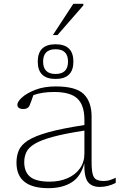

<svg xmlns="http://www.w3.org/2000/svg" viewBox="-20 -972 626 1002"><path d="M500 3.5Q460 3.5 439.5 -21.5Q419 -46.5 420 -120Q402 -50.5 353.8 -20.2Q305.5 10 233 10Q66 10 66 -123Q66 -158.5 78 -187Q90 -215.5 125.8 -238.8Q161.5 -262 232.2 -281.8Q303 -301.5 420.5 -319.5V-347Q420.5 -422.5 384.2 -457.2Q348 -492 262 -492Q199.5 -492 154 -475.5Q149 -460 143.8 -445.8Q138.5 -431.5 134.5 -422Q129.5 -411 120.8 -407Q112 -403 103.5 -403Q86 -403 78.2 -409.2Q70.5 -415.5 70.5 -425Q70.5 -441.5 95.5 -464Q120.5 -486.5 165.8 -503.8Q211 -521 270.5 -521Q377 -521 417.5 -480.5Q458 -440 458 -364V-127Q458 -85.5 463.5 -64Q469 -42.5 483 -35Q497 -27.5 521.5 -27.5Q537 -27.5 550.5 -31.2Q564 -35 584 -44.5V-17.5Q543.5 3.5 500 3.5ZM106.5 -126Q106.5 -74.5 137.5 -49.2Q168.5 -24 239 -24Q291.5 -24 332.5 -42Q373.5 -60 397 -93Q420.5 -126 420.5 -170.5V-290.5Q319.5 -275 257.2 -258.2Q195 -241.5 162.2 -222Q129.5 -202.5 118 -178.8Q106.5 -155 106.5 -126ZM270 -741Q363 -741 363 -650.5Q363 -560 270 -560Q177 -560 177 -650.5Q177 -741 270 -741ZM270 -586Q335 -586 335 -650.5Q335 -715 270 -715Q205 -715 205 -650.5Q205 -586 270 -586ZM256 -789 362.5 -952H415V-944L280 -789Z"/></svg>

Font: Newsreader Caption ExtraLight
Style: Regular
Weight: 275
Designer: Hugues Gentile
Foundry: Production Type
Version: Version 1.001